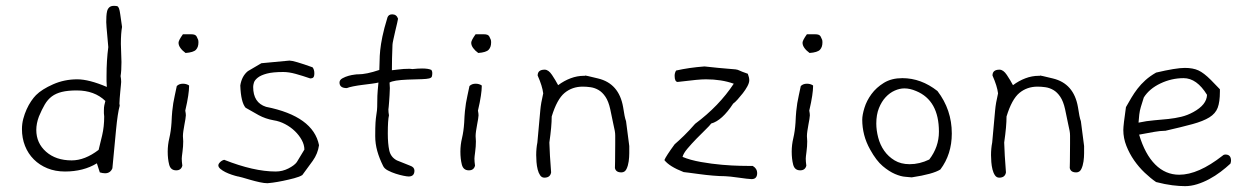

<svg xmlns="http://www.w3.org/2000/svg" viewBox="-20 -599 4282 656"><path d="M397 -507Q395 -496 394 -482Q393 -468 393 -449Q393 -435 394 -418Q395 -401 395 -387Q395 -357 392 -339Q394 -329 394 -319Q394 -316 393 -307Q392 -298 391 -286.5Q390 -275 389 -263.5Q388 -252 388 -245Q388 -243 388.5 -241.5Q389 -240 389 -238Q382 -213 376.5 -155.5Q371 -98 364 -24Q357 -7 339 -7Q331 -7 321 -10L311 -41Q265 -13 202 -13Q169 -13 142 -24Q115 -35 95.5 -54.5Q76 -74 65.5 -100.5Q55 -127 55 -158Q55 -176 59.5 -193Q64 -210 71 -225.5Q78 -241 86.5 -253.5Q95 -266 103 -274Q123 -294 161.5 -311Q200 -328 244 -328Q284 -328 345 -302Q344 -312 344 -321.5Q344 -331 344 -340Q344 -393 350 -438L344 -506Q344 -511 343.5 -515Q343 -519 343 -523Q343 -533 343.5 -543Q344 -553 346 -561Q348 -569 353.5 -574Q359 -579 369 -579Q376 -579 380 -578Q384 -577 386.5 -570.5Q389 -564 391 -549Q393 -534 397 -507ZM340 -254Q303 -290 242 -290Q212 -290 191.5 -285Q171 -280 157 -269.5Q143 -259 133 -242Q123 -225 113 -201Q104 -177 104 -155Q104 -110 137.5 -80.5Q171 -51 225 -51Q270 -51 317 -87Q322 -107 329 -136.5Q336 -166 336 -201Q335 -207 335 -212Q335 -217 335 -222Q335 -233 336.5 -239.5Q338 -246 340 -254Z M657 -463Q658 -460 658 -454Q658 -438 649.5 -429Q641 -420 614 -418Q603 -426 596.5 -435Q590 -444 590 -453Q590 -461 605 -482Q622 -482 631.5 -482Q641 -482 645.5 -480Q650 -478 652 -474Q654 -470 657 -463ZM626 -307V-303Q626 -292 623 -271.5Q620 -251 613 -221Q615 -211 615 -205Q615 -201 613.5 -192Q612 -183 610 -172.5Q608 -162 606.5 -151.5Q605 -141 605 -134Q605 -129 605.5 -125Q606 -121 606 -116Q606 -99 603.5 -80.5Q601 -62 601 -57Q601 -52 601.5 -46Q602 -40 603 -33Q599 -17 582 -17Q563 -17 558 -36.5Q553 -56 553 -81Q553 -104 558.5 -127Q564 -150 566 -180Q567 -204 568.5 -219Q570 -234 572 -246.5Q574 -259 577 -272Q580 -285 584 -305Q592 -313 605 -313Q617 -313 626 -307Z M1070 -103Q1066 -74 1048.5 -49.5Q1031 -25 1013 -1Q1004 5 985 10Q966 15 946.5 19Q927 23 912 25Q897 27 894 27Q883 27 867 23.5Q851 20 835.5 15.5Q820 11 808 7.5Q796 4 794 4H793Q784 2 772 -2Q760 -6 750 -11Q740 -16 733 -22Q726 -28 726 -34Q726 -39 732 -45Q738 -51 746 -53Q847 -13 922 -13Q945 -13 965.5 -23.5Q986 -34 994 -45L1020 -88Q1020 -104 1011 -120.5Q1002 -137 987.5 -151Q973 -165 954 -175Q935 -185 915 -188Q887 -193 864 -205.5Q841 -218 819 -231Q803 -250 801 -307Q806 -339 827 -356L873 -383L969 -392Q984 -392 1048 -369Q1054 -361 1054 -349Q1054 -338 1050.5 -334.5Q1047 -331 1040 -331Q1014 -340 990.5 -346.5Q967 -353 948 -353Q912 -353 891.5 -347.5Q871 -342 860.5 -333.5Q850 -325 847.5 -316.5Q845 -308 845 -302Q845 -248 889 -234Q1050 -202 1070 -103Z M1454 -360Q1457 -355 1457 -350Q1457 -342 1455.5 -337.5Q1454 -333 1446 -331Q1438 -329 1421 -328.5Q1404 -328 1373 -327Q1324 -325 1311 -317Q1311 -312 1311.5 -307.5Q1312 -303 1312 -298Q1312 -286 1311 -274Q1310 -262 1309.5 -251.5Q1309 -241 1308 -233.5Q1307 -226 1307 -225Q1307 -220 1307.5 -215Q1308 -210 1309 -205Q1307 -197 1306 -181.5Q1305 -166 1305 -143Q1305 -108 1310 -85Q1315 -62 1336 -51L1381 -33Q1396 -28 1396 -16Q1396 4 1376 4Q1371 4 1358.5 1.5Q1346 -1 1332 -5.5Q1318 -10 1305.5 -16.5Q1293 -23 1289 -32Q1276 -58 1269 -83Q1262 -108 1262 -134Q1262 -165 1263 -180Q1264 -195 1265.5 -204Q1267 -213 1268 -222Q1269 -231 1269 -251Q1269 -273 1270.5 -289.5Q1272 -306 1273 -317Q1265 -315 1250 -313Q1235 -311 1218.5 -309Q1202 -307 1187 -304Q1172 -301 1165 -298Q1140 -298 1140 -317Q1140 -326 1150 -331.5Q1160 -337 1171 -340Q1182 -343 1191 -344Q1200 -345 1198 -345H1203Q1232 -345 1276 -360Q1277 -376 1277 -391.5Q1277 -407 1279 -427Q1281 -447 1286.5 -474Q1292 -501 1304 -540Q1308 -550 1320 -550Q1335 -550 1340 -535Q1340 -533 1337 -520.5Q1334 -508 1330.5 -493Q1327 -478 1324 -464Q1321 -450 1321 -446Q1320 -423 1319.5 -401Q1319 -379 1319 -359Q1322 -359 1340.5 -361.5Q1359 -364 1379 -364Q1383 -364 1385 -363.5Q1387 -363 1389 -363Q1399 -364 1407 -364.5Q1415 -365 1422 -365Q1444 -365 1454 -360Z M1657 -463Q1658 -460 1658 -454Q1658 -438 1649.5 -429Q1641 -420 1614 -418Q1603 -426 1596.5 -435Q1590 -444 1590 -453Q1590 -461 1605 -482Q1622 -482 1631.5 -482Q1641 -482 1645.5 -480Q1650 -478 1652 -474Q1654 -470 1657 -463ZM1626 -307V-303Q1626 -292 1623 -271.5Q1620 -251 1613 -221Q1615 -211 1615 -205Q1615 -201 1613.5 -192Q1612 -183 1610 -172.5Q1608 -162 1606.5 -151.5Q1605 -141 1605 -134Q1605 -129 1605.5 -125Q1606 -121 1606 -116Q1606 -99 1603.5 -80.5Q1601 -62 1601 -57Q1601 -52 1601.5 -46Q1602 -40 1603 -33Q1599 -17 1582 -17Q1563 -17 1558 -36.5Q1553 -56 1553 -81Q1553 -104 1558.5 -127Q1564 -150 1566 -180Q1567 -204 1568.5 -219Q1570 -234 1572 -246.5Q1574 -259 1577 -272Q1580 -285 1584 -305Q1592 -313 1605 -313Q1617 -313 1626 -307Z M2130 -100V-92Q2130 -89 2130 -75.5Q2130 -62 2128 -47.5Q2126 -33 2120.5 -21.5Q2115 -10 2103 -10Q2084 -10 2081 -25Q2081 -26 2081.5 -47Q2082 -68 2082 -109Q2082 -128 2082 -136Q2082 -144 2080.5 -152Q2079 -160 2075.5 -175.5Q2072 -191 2065 -226Q2059 -253 2048.5 -268.5Q2038 -284 2025 -291.5Q2012 -299 1998 -301Q1984 -303 1971 -303Q1935 -303 1909 -281.5Q1883 -260 1865 -201Q1865 -184 1863 -162Q1861 -140 1857 -112Q1858 -73 1863 -10Q1860 8 1840 8Q1831 8 1825.5 0Q1820 -8 1817 -20Q1814 -32 1813 -45.5Q1812 -59 1812 -69Q1812 -92 1816 -112L1826 -222Q1827 -234 1829.5 -248.5Q1832 -263 1836 -280Q1833 -305 1817 -341Q1817 -361 1841 -361Q1854 -361 1866 -343Q1878 -325 1887 -308Q1907 -323 1929.5 -331.5Q1952 -340 1975 -340Q1981 -340 1979.5 -340.5Q1978 -341 1979.5 -341Q1981 -341 1989.5 -339Q1998 -337 2023 -331Q2095 -314 2109 -233Q2114 -198 2119 -185Z M2552 -32Q2567 -23 2567 -8Q2567 13 2548 13Q2543 13 2530.5 11.5Q2518 10 2504 8Q2490 6 2476.5 4.5Q2463 3 2457 3Q2440 3 2416 1Q2392 -1 2370.5 -4Q2349 -7 2333 -9Q2317 -11 2316 -11Q2267 -30 2250 -52Q2255 -65 2285 -106Q2299 -118 2317 -135.5Q2335 -153 2355 -176Q2437 -237 2487 -313Q2445 -328 2392 -328Q2378 -328 2357.5 -326Q2337 -324 2295 -319Q2285 -320 2285 -340Q2285 -350 2290 -358Q2312 -363 2336 -366.5Q2360 -370 2387 -372Q2442 -366 2463.5 -364.5Q2485 -363 2493 -362Q2501 -361 2506.5 -358Q2512 -355 2535 -347Q2540 -334 2540 -325Q2540 -316 2533.5 -304Q2527 -292 2518 -280.5Q2509 -269 2500 -259Q2491 -249 2485 -245Q2447 -187 2410 -177Q2405 -170 2390.5 -156Q2376 -142 2359.5 -125Q2343 -108 2329 -91.5Q2315 -75 2312 -63Q2338 -52 2375 -45.5Q2412 -39 2447 -36Q2482 -33 2509.5 -32.5Q2537 -32 2545 -32Z M2789 -463Q2790 -460 2790 -454Q2790 -438 2781.5 -429Q2773 -420 2746 -418Q2735 -426 2728.5 -435Q2722 -444 2722 -453Q2722 -461 2737 -482Q2754 -482 2763.5 -482Q2773 -482 2777.5 -480Q2782 -478 2784 -474Q2786 -470 2789 -463ZM2758 -307V-303Q2758 -292 2755 -271.5Q2752 -251 2745 -221Q2747 -211 2747 -205Q2747 -201 2745.5 -192Q2744 -183 2742 -172.5Q2740 -162 2738.5 -151.5Q2737 -141 2737 -134Q2737 -129 2737.5 -125Q2738 -121 2738 -116Q2738 -99 2735.5 -80.5Q2733 -62 2733 -57Q2733 -52 2733.5 -46Q2734 -40 2735 -33Q2731 -17 2714 -17Q2695 -17 2690 -36.5Q2685 -56 2685 -81Q2685 -104 2690.5 -127Q2696 -150 2698 -180Q2699 -204 2700.5 -219Q2702 -234 2704 -246.5Q2706 -259 2709 -272Q2712 -285 2716 -305Q2724 -313 2737 -313Q2749 -313 2758 -307Z M3193 -20Q3168 -4 3095 7Q3088 6 3073 5Q3058 4 3038 -4.5Q3018 -13 2996 -31.5Q2974 -50 2953 -88Q2939 -113 2932.5 -138.5Q2926 -164 2926 -190Q2926 -206 2933.5 -230.5Q2941 -255 2957.5 -277.5Q2974 -300 3000 -316Q3026 -332 3063 -332Q3127 -332 3183 -288Q3232 -224 3232 -143Q3232 -72 3193 -20ZM3110 -288Q3089 -297 3070 -297Q3054 -297 3037 -289.5Q3020 -282 3006 -267Q2992 -252 2983 -229.5Q2974 -207 2974 -177Q2974 -154 2980.5 -129Q2987 -104 3001 -84Q3015 -64 3036.5 -51Q3058 -38 3088 -38Q3122 -38 3155 -54Q3188 -97 3188 -149Q3188 -256 3110 -288Z M3684 -100V-92Q3684 -89 3684 -75.5Q3684 -62 3682 -47.5Q3680 -33 3674.5 -21.5Q3669 -10 3657 -10Q3638 -10 3635 -25Q3635 -26 3635.5 -47Q3636 -68 3636 -109Q3636 -128 3636 -136Q3636 -144 3634.5 -152Q3633 -160 3629.5 -175.5Q3626 -191 3619 -226Q3613 -253 3602.5 -268.5Q3592 -284 3579 -291.5Q3566 -299 3552 -301Q3538 -303 3525 -303Q3489 -303 3463 -281.5Q3437 -260 3419 -201Q3419 -184 3417 -162Q3415 -140 3411 -112Q3412 -73 3417 -10Q3414 8 3394 8Q3385 8 3379.5 0Q3374 -8 3371 -20Q3368 -32 3367 -45.5Q3366 -59 3366 -69Q3366 -92 3370 -112L3380 -222Q3381 -234 3383.5 -248.5Q3386 -263 3390 -280Q3387 -305 3371 -341Q3371 -361 3395 -361Q3408 -361 3420 -343Q3432 -325 3441 -308Q3461 -323 3483.5 -331.5Q3506 -340 3529 -340Q3535 -340 3533.5 -340.5Q3532 -341 3533.5 -341Q3535 -341 3543.5 -339Q3552 -337 3577 -331Q3649 -314 3663 -233Q3668 -198 3673 -185Z M4184 -40Q4169 -26 4150.5 -12Q4132 2 4111.5 13Q4091 24 4070 30.5Q4049 37 4029 37Q4010 37 3985.5 34Q3961 31 3930 23Q3911 10 3891 -9Q3871 -28 3855 -51Q3839 -74 3828.5 -100.5Q3818 -127 3818 -155Q3818 -171 3827 -233Q3836 -249 3845.5 -265Q3855 -281 3866.5 -296Q3878 -311 3893.5 -325Q3909 -339 3930 -351Q3964 -359 3988.5 -363Q4013 -367 4028 -367Q4056 -367 4074.5 -358.5Q4093 -350 4117 -326L4148 -294V-286Q4148 -251 4140.5 -231Q4133 -211 4112 -198Q4091 -185 4054.5 -175Q4018 -165 3961 -152H3957Q3945 -152 3924 -148.5Q3903 -145 3872 -139Q3892 -72 3927 -37Q3962 -2 4009 -2Q4074 -2 4157 -67Q4161 -71 4167 -71Q4186 -71 4186 -50Q4186 -46 4184 -40ZM4104 -275Q4069 -332 4024 -332Q3983 -332 3945 -314Q3907 -296 3888 -266L3878 -234Q3874 -221 3872.5 -207.5Q3871 -194 3870 -180Q3898 -186 3923.5 -188Q3949 -190 3972 -192.5Q3995 -195 4016 -200Q4037 -205 4057 -216Q4103 -241 4104 -275Z"/></svg>

Font: Gaegu Light
Style: Regular
Weight: 300
Designer: JIKJI
Foundry: JIKJI
Version: Version 1.00